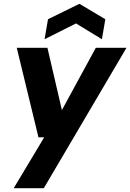

<svg xmlns="http://www.w3.org/2000/svg" viewBox="-20 -768 684 1008"><path d="M52 220 212 -47H182L68 -517H229L305 -190L483 -517H644L210 220ZM214 -562 232 -667 397 -748 533 -667 515 -562 379 -645Z"/></svg>

Font: DM Sans 11pt Black
Style: Italic
Weight: 900
Italic angle: -10°
Version: Version 4.004;gftools[0.9.30]